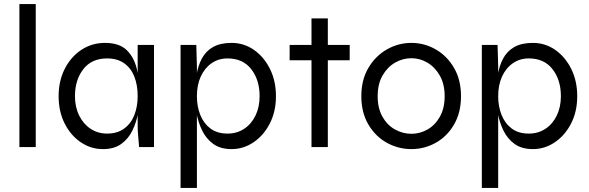

<svg xmlns="http://www.w3.org/2000/svg" viewBox="-20 -720 2883 940"><path d="M75 -700H155V0H75Z M484 10Q425 10 375.5 -23.5Q326 -57 296.5 -115.5Q267 -174 267 -249Q267 -324 297 -383Q327 -442 378.5 -476Q430 -510 494 -510Q564 -510 600.5 -474.5Q637 -439 650.5 -380Q664 -321 664 -249Q664 -211 656 -166.5Q648 -122 628.5 -81.5Q609 -41 574 -15.5Q539 10 484 10ZM504 -66Q555 -66 588.5 -91Q622 -116 638 -157.5Q654 -199 654 -249Q654 -304 637.5 -345.5Q621 -387 587.5 -410.5Q554 -434 504 -434Q429 -434 388 -381.5Q347 -329 347 -249Q347 -196 367.5 -154.5Q388 -113 423.5 -89.5Q459 -66 504 -66ZM654 -500H734V0H661Q661 0 659.5 -18Q658 -36 656 -60Q654 -84 654 -100Z M1114 10Q1059 10 1024 -15.5Q989 -41 969.5 -81.5Q950 -122 942 -166.5Q934 -211 934 -249Q934 -303 941.5 -350Q949 -397 968 -433Q987 -469 1022.5 -489.5Q1058 -510 1114 -510Q1174 -510 1223 -476Q1272 -442 1301.5 -383Q1331 -324 1331 -249Q1331 -174 1301 -115.5Q1271 -57 1221.5 -23.5Q1172 10 1114 10ZM1094 -66Q1140 -66 1175.5 -89.5Q1211 -113 1231 -154.5Q1251 -196 1251 -249Q1251 -329 1210 -381.5Q1169 -434 1094 -434Q1050 -434 1016 -410.5Q982 -387 963 -345.5Q944 -304 944 -249Q944 -199 960.5 -157.5Q977 -116 1010 -91Q1043 -66 1094 -66ZM864 -500H941L944 -395V200H864Z M1398 -500H1692V-425H1398ZM1505 -630H1585V0H1505Z M1994 10Q1930 10 1874 -21Q1818 -52 1783.5 -110.5Q1749 -169 1749 -249Q1749 -329 1783.5 -387.5Q1818 -446 1874 -478Q1930 -510 1994 -510Q2058 -510 2113.5 -478Q2169 -446 2203 -387.5Q2237 -329 2237 -249Q2237 -169 2203 -110.5Q2169 -52 2113.5 -21Q2058 10 1994 10ZM1994 -65Q2036 -65 2073 -86Q2110 -107 2133.5 -148.5Q2157 -190 2157 -249Q2157 -308 2133.5 -349.5Q2110 -391 2073 -413Q2036 -435 1994 -435Q1952 -435 1914.5 -413.5Q1877 -392 1853 -350.5Q1829 -309 1829 -249Q1829 -190 1852.5 -148.5Q1876 -107 1914 -86Q1952 -65 1994 -65Z M2589 10Q2534 10 2499 -15.5Q2464 -41 2444.5 -81.5Q2425 -122 2417 -166.5Q2409 -211 2409 -249Q2409 -303 2416.5 -350Q2424 -397 2443 -433Q2462 -469 2497.5 -489.5Q2533 -510 2589 -510Q2649 -510 2698 -476Q2747 -442 2776.5 -383Q2806 -324 2806 -249Q2806 -174 2776 -115.5Q2746 -57 2696.5 -23.5Q2647 10 2589 10ZM2569 -66Q2615 -66 2650.5 -89.5Q2686 -113 2706 -154.5Q2726 -196 2726 -249Q2726 -329 2685 -381.5Q2644 -434 2569 -434Q2525 -434 2491 -410.5Q2457 -387 2438 -345.5Q2419 -304 2419 -249Q2419 -199 2435.5 -157.5Q2452 -116 2485 -91Q2518 -66 2569 -66ZM2339 -500H2416L2419 -395V200H2339Z"/></svg>

Font: Syne
Style: Regular
Weight: 400
Designer: Lucas Descroix
Foundry: Bonjour Monde
Version: Version 2.200